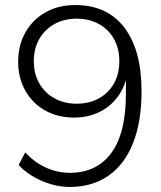

<svg xmlns="http://www.w3.org/2000/svg" viewBox="-20 -733 640 761"><path d="M256 8Q202 8 146 -16Q90 -40 54 -79L80 -129Q118 -88 163.5 -68Q209 -48 257 -48Q363 -48 421 -126.5Q479 -205 479 -360V-461H487Q482 -402 452.5 -358Q423 -314 377 -290.5Q331 -267 274 -267Q209 -267 159 -295Q109 -323 80.5 -373.5Q52 -424 52 -488Q52 -554 81 -605Q110 -656 161 -684.5Q212 -713 278 -713Q405 -713 473 -623.5Q541 -534 541 -372Q541 -250 507 -165Q473 -80 409 -36Q345 8 256 8ZM284 -322Q334 -322 372.5 -343.5Q411 -365 432 -403Q453 -441 453 -490Q453 -540 432 -578Q411 -616 372.5 -637.5Q334 -659 284 -659Q234 -659 195.5 -637.5Q157 -616 135.5 -578Q114 -540 114 -490Q114 -441 135.5 -403Q157 -365 195.5 -343.5Q234 -322 284 -322Z"/></svg>

Font: Mulish ExtraLight Light
Style: Regular
Weight: 300
Version: Version 3.603